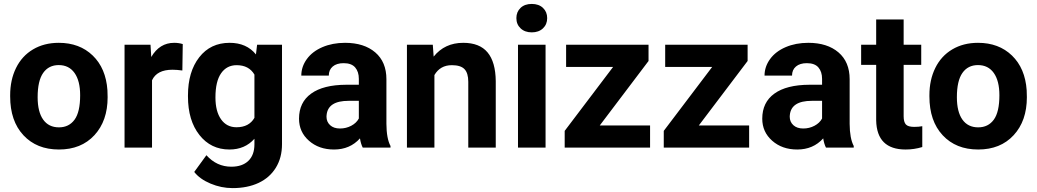

<svg xmlns="http://www.w3.org/2000/svg" viewBox="-20 -758 5326 986"><path d="M32.2 -269Q32.2 -347.7 62.5 -409.2Q92.8 -470.7 149.7 -504.4Q206.5 -538.1 281.7 -538.1Q388.7 -538.1 456.3 -472.7Q523.9 -407.2 531.7 -294.9L532.7 -258.8Q532.7 -137.2 464.8 -63.7Q397 9.8 282.7 9.8Q168.5 9.8 100.3 -63.5Q32.2 -136.7 32.2 -262.7ZM173.3 -258.8Q173.3 -183.6 201.7 -143.8Q230 -104 282.7 -104Q334 -104 362.8 -143.3Q391.6 -182.6 391.6 -269Q391.6 -342.8 362.8 -383.3Q334 -423.8 281.7 -423.8Q230 -423.8 201.7 -383.5Q173.3 -343.3 173.3 -258.8Z M916.5 -396Q887.7 -399.9 865.7 -399.9Q785.6 -399.9 760.7 -345.7V0H619.6V-528.3H752.9L756.8 -465.3Q799.3 -538.1 874.5 -538.1Q897.9 -538.1 918.5 -531.7Z M945.3 -268.1Q945.3 -389.6 1003.2 -463.9Q1061 -538.1 1159.2 -538.1Q1246.1 -538.1 1294.4 -478.5L1300.3 -528.3H1428.2V-17.6Q1428.2 51.8 1396.7 103Q1365.2 154.3 1308.1 181.2Q1251 208 1174.3 208Q1116.2 208 1061 184.8Q1005.9 161.6 977.5 125L1040 39.1Q1092.8 98.1 1168 98.1Q1224.1 98.1 1255.4 68.1Q1286.6 38.1 1286.6 -17.1V-45.4Q1237.8 9.8 1158.2 9.8Q1063 9.8 1004.2 -64.7Q945.3 -139.2 945.3 -262.2ZM1086.4 -257.8Q1086.4 -186 1115.2 -145.3Q1144 -104.5 1194.3 -104.5Q1258.8 -104.5 1286.6 -152.8V-375Q1258.3 -423.3 1195.3 -423.3Q1144.5 -423.3 1115.5 -381.8Q1086.4 -340.3 1086.4 -257.8Z M1842.8 0Q1833 -19 1828.6 -47.4Q1777.3 9.8 1695.3 9.8Q1617.7 9.8 1566.7 -35.2Q1515.6 -80.1 1515.6 -148.4Q1515.6 -232.4 1577.9 -277.3Q1640.1 -322.3 1757.8 -322.8H1822.8V-353Q1822.8 -389.6 1804 -411.6Q1785.2 -433.6 1744.6 -433.6Q1709 -433.6 1688.7 -416.5Q1668.5 -399.4 1668.5 -369.6H1527.3Q1527.3 -415.5 1555.7 -454.6Q1584 -493.7 1635.7 -515.9Q1687.5 -538.1 1752 -538.1Q1849.6 -538.1 1907 -489Q1964.4 -439.9 1964.4 -351.1V-122.1Q1964.8 -46.9 1985.4 -8.3V0ZM1726.1 -98.1Q1757.3 -98.1 1783.7 -112.1Q1810.1 -126 1822.8 -149.4V-240.2H1770Q1664.1 -240.2 1657.2 -167L1656.7 -158.7Q1656.7 -132.3 1675.3 -115.2Q1693.8 -98.1 1726.1 -98.1Z M2202.6 -528.3 2207 -467.3Q2263.7 -538.1 2358.9 -538.1Q2442.9 -538.1 2483.9 -488.8Q2524.9 -439.5 2525.9 -341.3V0H2384.8V-337.9Q2384.8 -382.8 2365.2 -403.1Q2345.7 -423.3 2300.3 -423.3Q2240.7 -423.3 2210.9 -372.6V0H2069.8V-528.3Z M2781.7 0H2640.1V-528.3H2781.7ZM2631.8 -665Q2631.8 -696.8 2653.1 -717.3Q2674.3 -737.8 2710.9 -737.8Q2747.1 -737.8 2768.6 -717.3Q2790 -696.8 2790 -665Q2790 -632.8 2768.3 -612.3Q2746.6 -591.8 2710.9 -591.8Q2675.3 -591.8 2653.6 -612.3Q2631.8 -632.8 2631.8 -665Z M3060.1 -113.8H3318.4V0H2879.9V-85.9L3128.4 -414.1H2887.2V-528.3H3310.5V-444.8Z M3568.8 -113.8H3827.1V0H3388.7V-85.9L3637.2 -414.1H3396V-528.3H3819.3V-444.8Z M4221.7 0Q4211.9 -19 4207.5 -47.4Q4156.2 9.8 4074.2 9.8Q3996.6 9.8 3945.6 -35.2Q3894.5 -80.1 3894.5 -148.4Q3894.5 -232.4 3956.8 -277.3Q4019 -322.3 4136.7 -322.8H4201.7V-353Q4201.7 -389.6 4182.9 -411.6Q4164.1 -433.6 4123.5 -433.6Q4087.9 -433.6 4067.6 -416.5Q4047.4 -399.4 4047.4 -369.6H3906.2Q3906.2 -415.5 3934.6 -454.6Q3962.9 -493.7 4014.6 -515.9Q4066.4 -538.1 4130.9 -538.1Q4228.5 -538.1 4285.9 -489Q4343.3 -439.9 4343.3 -351.1V-122.1Q4343.8 -46.9 4364.3 -8.3V0ZM4105 -98.1Q4136.2 -98.1 4162.6 -112.1Q4189 -126 4201.7 -149.4V-240.2H4148.9Q4043 -240.2 4036.1 -167L4035.6 -158.7Q4035.6 -132.3 4054.2 -115.2Q4072.8 -98.1 4105 -98.1Z M4620.6 -658.2V-528.3H4710.9V-424.8H4620.6V-161.1Q4620.6 -131.8 4631.8 -119.1Q4643.1 -106.4 4674.8 -106.4Q4698.2 -106.4 4716.3 -109.9V-2.9Q4674.8 9.8 4630.9 9.8Q4482.4 9.8 4479.5 -140.1V-424.8H4402.3V-528.3H4479.5V-658.2Z M4752.9 -269Q4752.9 -347.7 4783.2 -409.2Q4813.5 -470.7 4870.4 -504.4Q4927.2 -538.1 5002.4 -538.1Q5109.4 -538.1 5177 -472.7Q5244.6 -407.2 5252.4 -294.9L5253.4 -258.8Q5253.4 -137.2 5185.5 -63.7Q5117.7 9.8 5003.4 9.8Q4889.2 9.8 4821 -63.5Q4752.9 -136.7 4752.9 -262.7ZM4894 -258.8Q4894 -183.6 4922.4 -143.8Q4950.7 -104 5003.4 -104Q5054.7 -104 5083.5 -143.3Q5112.3 -182.6 5112.3 -269Q5112.3 -342.8 5083.5 -383.3Q5054.7 -423.8 5002.4 -423.8Q4950.7 -423.8 4922.4 -383.5Q4894 -343.3 4894 -258.8Z"/></svg>

Font: Vazir FD
Style: Bold-FD
Weight: 700
Designer: Saber Rastikerdar
Foundry: Saber Rastikerdar
Version: Version 30.1.0